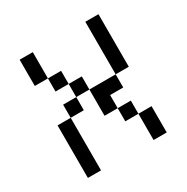

<svg xmlns="http://www.w3.org/2000/svg" viewBox="-134 -677 769 791"><g transform="rotate(-30 250.0 -281.0)"><path d="M62.5 -250Q62.5 -250 62.5 0H125Q125 0 125 -250ZM375 -125Q375 -125 375 0H437.5Q437.5 0 437.5 -125ZM375 -125V-187.5H312.5V-125ZM312.5 -187.5V-250H375V-312.5H250Q250 -312.5 250 -187.5ZM125 -250H187.5V-312.5H125ZM187.5 -312.5H250V-375H187.5ZM375 -312.5H437.5Q437.5 -312.5 437.5 -562.5H375Q375 -562.5 375 -312.5ZM187.5 -375V-437.5H125V-375ZM125 -437.5Q125 -437.5 125 -562.5H62.5Q62.5 -562.5 62.5 -437.5Z"/></g></svg>

Font: Unifont
Style: Regular
Weight: 500
Version: Version 15.1.04